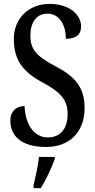

<svg xmlns="http://www.w3.org/2000/svg" viewBox="-20 -744 486 985"><path d="M217 10C333 10 414 -63 414 -190C414 -296 365 -352 263 -405C164 -457 136 -493 136 -561C136 -631 168 -674 224 -674C287 -674 318 -612 318 -545C370 -545 396 -566 396 -609C396 -665 340 -724 234 -724C131 -724 51 -653 51 -544C51 -438 95 -378 193 -324C281 -276 327 -240 327 -159C327 -84 290 -39 225 -39C158 -39 110 -101 106 -200C65 -200 33 -174 33 -126C33 -49 86 10 217 10ZM152 208V221H190C215 179 247 113 261 71V61H180C175 109 162 164 152 208Z"/></svg>

Font: Noto Serif Georgian ExtraCondensed Medium
Style: Regular
Weight: 500
Width: 2
Designer: Monotype Design Team, Akaki Razmadze
Foundry: Google LLC
Version: Version 2.003